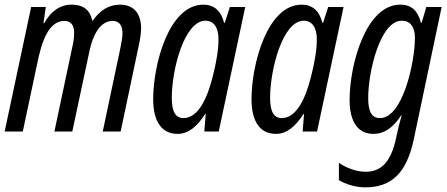

<svg xmlns="http://www.w3.org/2000/svg" viewBox="-21 -566 1923 826"><path d="M-1 0H77L139 -292C158 -387 188 -476 256 -476C284 -476 298 -458 298 -424C298 -410 296 -389 291 -368L213 0H290L364 -347C377 -410 408 -476 463 -476C491 -476 506 -458 506 -423C506 -409 502 -384 497 -360L421 0H498L577 -375C582 -399 586 -424 586 -444C586 -511 552 -546 495 -546C447 -546 408 -521 378 -477H376C366 -524 337 -546 286 -546C238 -546 198 -518 169 -466H166L176 -536H113Z M743 10C790 10 827 -22 862 -76H864L858 0H920L1034 -536H968L946 -468H943C930 -520 899 -546 854 -546C705 -546 638 -288 638 -139C638 -43 675 10 743 10ZM768 -58C734 -58 718 -86 718 -145C718 -267 772 -477 863 -477C898 -477 919 -448 919 -398C919 -353 911 -304 895 -240C873 -151 835 -58 768 -58Z M1166 10C1213 10 1250 -22 1285 -76H1287L1281 0H1343L1457 -536H1391L1369 -468H1366C1353 -520 1322 -546 1277 -546C1128 -546 1061 -288 1061 -139C1061 -43 1098 10 1166 10ZM1191 -58C1157 -58 1141 -86 1141 -145C1141 -267 1195 -477 1286 -477C1321 -477 1342 -448 1342 -398C1342 -353 1334 -304 1318 -240C1296 -151 1258 -58 1191 -58Z M1550 240C1663 240 1728 179 1759 34L1879 -536H1813L1793 -468H1790C1777 -519 1750 -546 1701 -546C1552 -546 1483 -286 1483 -136C1483 -41 1520 10 1585 10C1632 10 1670 -16 1705 -70H1707C1699 -42 1692 -14 1689 1L1681 37C1660 127 1621 173 1552 173C1509 173 1462 153 1437 134V209C1463 225 1506 240 1550 240ZM1614 -58C1578 -58 1563 -86 1563 -144C1563 -257 1614 -477 1708 -477C1743 -477 1764 -451 1764 -404C1764 -296 1711 -58 1614 -58Z"/></svg>

Font: Noto Sans ExtraCondensed
Style: Italic
Weight: 400
Width: 2
Italic angle: -12°
Designer: Monotype Design Team
Foundry: Monotype Imaging Inc.
Version: Version 2.013